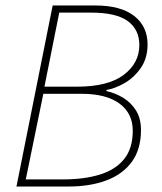

<svg xmlns="http://www.w3.org/2000/svg" viewBox="-20 -680 590 700"><path d="M40 0 172 -660H328Q420 -660 469 -622Q518 -584 518 -518Q518 -468 493.5 -432.5Q469 -397 434 -377Q399 -357 368 -352V-348Q400 -341 429 -323.5Q458 -306 476 -277Q494 -248 494 -206Q494 -136 461 -90.5Q428 -45 368.5 -22.5Q309 0 230 0ZM142 -364H260Q374 -364 431 -407Q488 -450 488 -516Q488 -572 446 -603Q404 -634 312 -634H196ZM74 -26H212Q287 -26 344 -43.5Q401 -61 432.5 -100Q464 -139 464 -203Q464 -267 415.5 -302.5Q367 -338 278 -338H138Z"/></svg>

Font: Source Sans 3 ExtraLight
Style: Italic
Weight: 250
Italic angle: -11°
Designer: Paul D. Hunt
Foundry: Adobe
Version: Version 3.046;hotconv 1.0.118;makeotfexe 2.5.65603